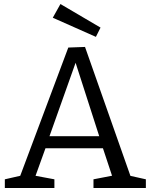

<svg xmlns="http://www.w3.org/2000/svg" viewBox="-20 -933 749 953"><path d="M633 -44 610 -64 704 -43V0H444V-43L548 -63L540 -49L487 -209L502 -197H196L210 -209L153 -51L148 -62L250 -43V0H4V-43L96 -64L75 -46L319 -697L402 -700ZM221 -244 213 -257H486L477 -243L346 -650L365 -649ZM456 -750 242 -845 280 -913 479 -796Z"/></svg>

Font: Bitter Thin
Style: Regular
Weight: 400
Version: Version 3.021